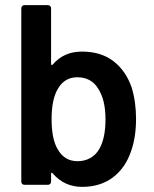

<svg xmlns="http://www.w3.org/2000/svg" viewBox="-20 -720 599 748"><path d="M510 -257Q510 -186 491 -132Q469 -66 420 -29Q371 8 300 8Q230 8 185 -45Q183 -48 181 -47Q179 -46 179 -43V-12Q179 -7 175.5 -3.5Q172 0 167 0H75Q70 0 66.5 -3.5Q63 -7 63 -12V-688Q63 -693 66.5 -696.5Q70 -700 75 -700H167Q172 -700 175.5 -696.5Q179 -693 179 -688V-471Q179 -468 181 -467Q183 -466 185 -468Q228 -519 299 -519Q373 -519 421.5 -482Q470 -445 493 -379Q510 -323 510 -257ZM391 -255Q391 -333 361 -377Q334 -419 281 -419Q232 -419 206 -375Q181 -334 181 -256Q181 -179 204 -140Q230 -92 282 -92Q310 -92 332 -104.5Q354 -117 367 -140Q391 -182 391 -255Z"/></svg>

Font: Amber EN SemiBold
Style: Regular
Weight: 600
Designer: Jeremy Tribby
Foundry: Tribby Type
Version: Version 1.408 November 24, 2021